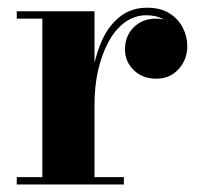

<svg xmlns="http://www.w3.org/2000/svg" viewBox="-20 -490 535 510"><path d="M219.5 -213.5Q219.5 -263.5 228.2 -309.5Q237 -355.5 255.2 -391.5Q273.5 -427.5 302.2 -448.5Q331 -469.5 371 -469.5Q406 -469.5 429.8 -454.8Q453.5 -440 465.5 -416.5Q477.5 -393 477.5 -367Q477.5 -332.5 454.8 -306.8Q432 -281 395 -281Q358.5 -281 335.2 -303.8Q312 -326.5 312 -358.5Q312 -394.5 335.2 -417.5Q358.5 -440.5 394.5 -440.5Q418.5 -440.5 437 -430.2Q455.5 -420 466 -403.2Q476.5 -386.5 476.5 -367H457Q457 -389 446.2 -407.8Q435.5 -426.5 415.5 -438Q395.5 -449.5 369 -449.5Q338 -449.5 312.5 -431.2Q287 -413 269 -380.2Q251 -347.5 241 -304.8Q231 -262 231 -213.5ZM231 -460V-19.5H309V0H24.5V-19.5H92.5V-440.5H24.5V-460Z"/></svg>

Font: Bodoni Moda
Style: Bold
Weight: 700
Designer: Owen Earl
Foundry: indestructible type
Version: Version 2.005